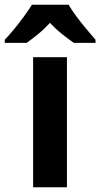

<svg xmlns="http://www.w3.org/2000/svg" viewBox="-69 -786 421 806"><path d="M212 0H70V-546H212ZM219 -766Q232 -744 251.5 -717.5Q271 -691 292.5 -665.5Q314 -640 332 -619V-606H241Q218 -622 191.5 -643Q165 -664 141 -690Q117 -664 91 -643Q65 -622 43 -606H-49V-619Q-31 -638 -9.5 -664Q12 -690 32 -717.5Q52 -745 65 -766Z"/></svg>

Font: Noto Sans Thai SemiCondensed
Style: Bold
Weight: 700
Width: 4
Designer: Monotype Design Team
Foundry: Monotype Imaging Inc.
Version: Version 2.001